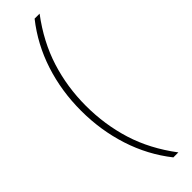

<svg xmlns="http://www.w3.org/2000/svg" viewBox="-371 -874 1088 1088"><g transform="rotate(-45 173.0 -330.0)"><path d="M54 -331Q54 -488 100 -629.5Q146 -771 237 -886H277Q180 -757 136.5 -619Q93 -481 93 -331Q93 -180 136 -42Q179 96 277 226H237Q146 111 100 -31.5Q54 -174 54 -331Z"/></g></svg>

Font: Noto Sans Kannada UI ExtraLight
Style: Regular
Weight: 200
Designer: Jelle Bosma - Monotype Design Team
Foundry: Monotype Imaging Inc.
Version: Version 2.005; ttfautohint (v1.8.4.7-5d5b)